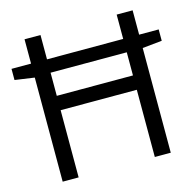

<svg xmlns="http://www.w3.org/2000/svg" viewBox="-104 -822 947 930"><g transform="rotate(-15 369.0 -357.0)"><path d="M98 -522V0H178V-337H560V0H640V-525L738 -535V-592H640V-714H560V-592H178V-714H98V-592H0V-536ZM560 -409H178V-525H560Z"/></g></svg>

Font: Frost Regular
Style: Regular
Weight: 400
Designer: Lee Frost
Foundry: Lee Frost for Ice Communication Norge AS
Version: Version 2.011;hotconv 1.0.107;makeotfexe 2.5.65593